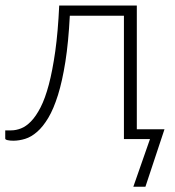

<svg xmlns="http://www.w3.org/2000/svg" viewBox="-22 -518 651 715"><path d="M487.5 -497.5V-36.5H590.5L519.5 177.5H474.5L536.5 0H439.5V-459.5H238Q233 -361 221.5 -288.2Q210 -215.5 193.8 -163.8Q177.5 -112 157.8 -79Q138 -46 116.2 -27Q94.5 -8 71.8 -1Q49 6 27.5 6Q15.5 6 6.5 4Q-2.5 2 -2.5 -2V-32.5H19.5Q37.5 -32.5 56.2 -39.8Q75 -47 93.5 -66Q112 -85 129 -118Q146 -151 159.8 -202.8Q173.5 -254.5 183.8 -327Q194 -399.5 198.5 -497.5Z"/></svg>

Font: Lato Light
Style: Regular
Weight: 300
Designer: Lukasz Dziedzic
Foundry: tyPoland Lukasz Dziedzic
Version: Version 2.007; 2014-02-27